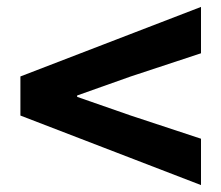

<svg xmlns="http://www.w3.org/2000/svg" viewBox="-20 -656 639 555"><path d="M39 -322V-435L561 -636V-502L358 -435L203 -380V-376L358 -322L561 -255V-121Z"/></svg>

Font: Merged Yaku Han JP ExtraBold
Style: Regular
Weight: 800
Designer: Ryoko NISHIZUKA 西塚涼子 (kana, bopomofo & ideographs); Paul D. Hunt (Latin, Greek & Cyrillic); Sandoll Communications 산돌커뮤니
Foundry: Adobe
Version: Version 2.004